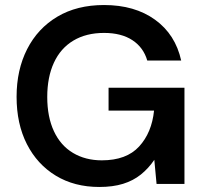

<svg xmlns="http://www.w3.org/2000/svg" viewBox="-20 -732 811 764"><path d="M375 12Q276 12 202 -33Q128 -78 87 -158.5Q46 -239 46 -347Q46 -454 88 -536.5Q130 -619 208 -665.5Q286 -712 394 -712Q516 -712 597 -653.5Q678 -595 701 -491H566Q551 -543 507 -572Q463 -601 394 -601Q323 -601 272 -570.5Q221 -540 194.5 -482.5Q168 -425 168 -346Q168 -267 194.5 -210Q221 -153 270.5 -123.5Q320 -94 385 -94Q483 -94 533.5 -149Q584 -204 593 -292H412V-383H714V0H603L594 -96Q571 -62 540.5 -37.5Q510 -13 469.5 -0.5Q429 12 375 12Z"/></svg>

Font: DM Sans 20pt SemiBold
Style: Regular
Weight: 600
Version: Version 4.004;gftools[0.9.30]